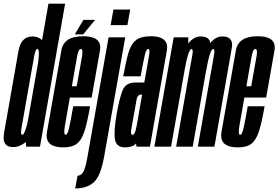

<svg xmlns="http://www.w3.org/2000/svg" viewBox="-47 -805 1528 1054"><path d="M96.5 0 94.5 -25Q60.5 2.5 25 2.5Q-0.5 2.5 -13.5 -10Q-33 -29 -24.5 -76.5Q-10.5 -156 15 -301Q40.5 -446.5 54.5 -525.8Q68.5 -605 132 -605Q162 -605 184 -585L219 -785H310.5L172.5 0ZM107 -147.5 161 -454.5Q166.5 -487.5 166.5 -510Q166.5 -533.5 159.5 -536Q159 -536.5 158 -536.5Q147.5 -536.5 140.5 -496.5Q133.5 -456.5 106 -301Q78.5 -145 71.5 -105Q65 -69 73 -65.5Q73.5 -65 75 -65Q83.5 -65 92.5 -91.5Q100.5 -113.5 107 -147.5Z M301.5 4Q239.5 4 219 -25Q204.5 -46 211 -81Q226 -166 249.5 -299.5Q276 -450.5 289.8 -528.2Q303.5 -606 408.5 -606Q476 -606 495.5 -575Q506.5 -557.5 502 -529.5Q488.5 -453 462 -302.5Q459 -285 456 -269.5H336.5Q317 -159 309.5 -115.5Q301.5 -69.5 311 -65.5Q312 -65 313.5 -65Q323.5 -65 331.8 -100.2Q340 -135.5 355 -221.5H447.5Q432.5 -134.5 417 -85.5Q401.5 -36.5 375.2 -16.2Q349 4 301.5 4ZM347.5 -331.5H374Q396 -453.5 403 -494Q409.5 -531 400 -535.5Q398.5 -536.5 397 -536.5Q383.5 -536.5 376 -494Q369.5 -456 347.5 -331.5ZM363.5 -616 411 -696H475L409.5 -616Z M366 229.5 378.5 159.5Q397 159.5 409.2 140.5Q421.5 121.5 433 57L549 -600H640.5L525.5 50Q506 162 467.8 195.8Q429.5 229.5 366 229.5ZM575.5 -752.5H667.5L652.5 -667H560.5Z M702.5 0 699.5 -17.5Q682 4 639 4Q592 4 584.2 -39.5Q576.5 -83 593.5 -180Q609.5 -270.5 627 -311.2Q644.5 -352 696 -352H745L749 -373.5Q764.5 -460.5 771 -498.5Q777 -532 769 -535.5Q768 -536.5 766.5 -536.5Q756 -536.5 747.8 -501.8Q739.5 -467 725 -386H629.5Q644 -468 658.2 -516Q672.5 -564 699.8 -585Q727 -606 780.5 -606Q842.5 -606 862 -577Q874.5 -558.5 869 -527.5Q855.5 -449 832.5 -321L776 0ZM703.5 -116 733 -285.5H728Q707.5 -285.5 703 -259.5Q698.5 -233.5 689 -181Q680 -130.5 674 -98Q669 -70 677 -65.5Q678 -65 680 -65Q688.5 -65 693.8 -78Q699 -91 703.5 -116Z M800.5 0 906.5 -600H986.5V-566Q1016.5 -605 1054.5 -605Q1086 -605 1099 -589Q1106 -581 1107.5 -569Q1137 -605 1173.5 -605Q1205 -605 1218 -589Q1231 -573.5 1225.5 -543Q1215 -481 1204.5 -421.5L1130 0H1039L1111 -408Q1123 -477 1128.5 -506.5Q1132.5 -531.5 1126 -535Q1124.5 -536 1123 -536Q1114.5 -536 1104.5 -505Q1094.5 -474 1084.5 -415.5H1084L1011 0H920L992 -408Q1004 -477 1009.5 -506.5Q1013.5 -531.5 1007 -535Q1005.5 -536 1004 -536Q995.5 -536 985.5 -505Q977 -478.5 968.5 -432L892 0Z M1259.5 4Q1197.5 4 1177 -25Q1162.5 -46 1169 -81Q1184 -166 1207.5 -299.5Q1234 -450.5 1247.8 -528.2Q1261.5 -606 1366.5 -606Q1434 -606 1453.5 -575Q1464.5 -557.5 1460 -529.5Q1446.5 -453 1420 -302.5Q1417 -285 1414 -269.5H1294.5Q1275 -159 1267.5 -115.5Q1259.5 -69.5 1269 -65.5Q1270 -65 1271.5 -65Q1281.5 -65 1289.8 -100.2Q1298 -135.5 1313 -221.5H1405.5Q1390.5 -134.5 1375 -85.5Q1359.5 -36.5 1333.2 -16.2Q1307 4 1259.5 4ZM1305.5 -331.5H1332Q1354 -453.5 1361 -494Q1367.5 -531 1358 -535.5Q1356.5 -536.5 1355 -536.5Q1341.5 -536.5 1334 -494Q1327.5 -456 1305.5 -331.5Z"/></svg>

Font: Anybody UltraCondensed Medium
Style: Italic
Weight: 500
Width: 1
Italic angle: -10°
Designer: Tyler Finck
Foundry: Etcetera Type Company
Version: Version 1.010; ttfautohint (v1.8.3) -l 8 -r 50 -G 200 -x 14 